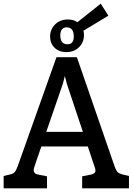

<svg xmlns="http://www.w3.org/2000/svg" viewBox="-23 -1034 730 1054"><path d="M252 -833Q252 -872 279 -899.5Q306 -927 349 -927Q381 -927 402 -912L530 -1014L572 -948L441 -869L435 -866Q438 -854 438 -842Q438 -802 411 -775Q384 -748 341 -748Q301 -748 276.5 -772Q252 -796 252 -833ZM308 -840Q308 -791 348 -791Q382 -791 382 -834Q382 -884 342 -884Q326 -884 317 -872.5Q308 -861 308 -840ZM685 -68V0H428V-66L474 -75Q501 -80 501 -97Q501 -107 496 -119L459 -230H204L167 -122Q162 -109 162 -100Q162 -79 190 -75L235 -66V0H-3V-68L27 -75Q47 -79 56 -87.5Q65 -96 74 -121L287 -720H399L606 -121Q615 -96 624 -88Q633 -80 654 -75ZM432 -310 344 -574 333 -617 322 -574 231 -310Z"/></svg>

Font: Enriqueta Medium
Style: Regular
Weight: 500
Designer: Viviana Monsalve, Gustavo Ibarra
Foundry: 72Puntos
Version: Version 2.000